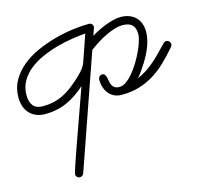

<svg xmlns="http://www.w3.org/2000/svg" viewBox="-164 -510 1065 1007"><g transform="rotate(-15 368.5 -6.5)"><path d="M280.3 -84Q232.4 -40 178.5 -15.6Q124.5 8.8 59.1 8.8Q32.2 8.8 11 -0.2Q-10.3 -9.3 -24.9 -25.1Q-39.6 -41 -47.1 -63Q-54.7 -85 -54.7 -111.3Q-54.7 -162.1 -32 -202.4Q-9.3 -242.7 28.1 -273.7Q65.4 -304.7 113.5 -326.4Q161.6 -348.1 212.2 -362.1Q262.7 -376 312 -382.6Q361.3 -389.2 401.4 -389.2Q412.1 -389.2 418 -382.8Q423.8 -376.5 423.8 -365.7L408.7 -322.3Q424.8 -332.5 445.1 -342.8Q465.3 -353 487.3 -361.6Q509.3 -370.1 531 -375.5Q552.7 -380.9 571.8 -380.9Q596.7 -380.9 617.2 -373.3Q637.7 -365.7 651.9 -351.8Q666 -337.9 673.8 -317.9Q681.6 -297.9 681.6 -272.5Q681.6 -252 677.2 -232.2Q672.9 -212.4 666 -193.4L665.5 -192.9Q659.7 -176.8 649.7 -156.7Q639.6 -136.7 627.2 -116.7Q614.7 -96.7 601.8 -78.4Q588.9 -60.1 577.1 -46.9Q605.5 -59.1 628.9 -74.7Q652.3 -90.3 673.3 -108.9Q694.3 -127.4 714.1 -147.9Q733.9 -168.5 754.9 -189.9Q761.7 -196.8 770 -196.8Q779.8 -196.8 786.1 -190.4Q792.5 -184.1 792.5 -174.3Q792.5 -167 786.6 -160.2Q753.4 -121.6 720 -89.4Q686.5 -57.1 649.2 -33.9Q611.8 -10.7 568.6 2.2Q525.4 15.1 473.1 15.1Q449.7 15.1 432.1 6.3Q414.6 -2.4 402.8 -17.1Q391.1 -31.7 385 -51.3Q378.9 -70.8 378.9 -92.8Q378.9 -101.1 385 -108.2Q391.1 -115.2 399.9 -115.2Q410.2 -115.2 414.8 -108.6Q419.4 -102.1 421.9 -92.5Q424.3 -83 426 -71.5Q427.7 -60.1 432.4 -50.5Q437 -41 446.3 -34.4Q455.6 -27.8 473.1 -27.8Q490.7 -27.8 509.8 -41.5Q528.8 -55.2 547.1 -76.9Q565.4 -98.6 582 -126Q598.6 -153.3 611.3 -180.2Q624 -207 631.3 -231.2Q638.7 -255.4 638.7 -271Q638.7 -304.7 621.8 -320.8Q605 -336.9 570.8 -336.9Q548.3 -336.9 522.7 -328.6Q497.1 -320.3 472.2 -307.9Q447.3 -295.4 424.3 -280.5Q401.4 -265.6 384.3 -252.4L170.4 361.3Q168 367.7 162.1 371.8Q156.2 376 149.4 376Q140.6 376 134.3 369.6Q127.9 363.3 127.9 354.5Q127.9 351.6 132.8 335.7Q137.7 319.8 146.2 294.7Q154.8 269.5 166 237.3Q177.2 205.1 189.9 169.7Q202.6 134.3 215.6 97.9Q228.5 61.5 240.5 27.8Q252.4 -5.9 262.9 -34.9Q273.4 -64 280.3 -84ZM371.1 -345.2Q338.4 -342.8 297.4 -336.4Q256.3 -330.1 213.9 -318.4Q171.4 -306.6 130.9 -288.8Q90.3 -271 58.8 -245.8Q27.3 -220.7 8.3 -187.5Q-10.7 -154.3 -10.7 -111.3Q-10.7 -76.2 5.4 -55.2Q21.5 -34.2 59.1 -34.2Q88.9 -34.2 114.5 -39.8Q140.1 -45.4 163.6 -56.2Q187 -66.9 208.5 -82.3Q230 -97.7 252 -117.2Q262.2 -126.5 272.7 -136Q283.2 -145.5 292.5 -156Q301.8 -166.5 309.6 -178.2Q317.4 -189.9 321.8 -203.1Z"/></g></svg>

Font: Helvetia Verbundene
Style: Regular
Weight: 400
Designer: Peter Wiegel, original typeface by Carl Albert Fahrenwaldt 1901
Foundry: Peter Wiegel
Version: Version 2.000